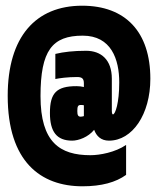

<svg xmlns="http://www.w3.org/2000/svg" viewBox="-20 -577 547 673"><path d="M155 -181C155 -115 179 -84 233 -84C255 -84 289 -96 310 -122C318 -100 334 -84 362 -84C444 -84 507 -176 507 -301C507 -465 420 -557 268 -557C105 -557 7 -448 7 -241C7 -10 123 76 269 76C336 76 386 62 422 36V-69C384 -43 330 -33 297 -33C190 -33 122 -78 122 -240C122 -400 163 -452 270 -452C370 -452 398 -369 398 -288C398 -216 384 -176 376 -176C374 -176 372 -179 372 -189V-301C372 -368 334 -399 282 -399C238 -399 203 -395 174 -388V-300C188 -303 217 -307 250 -307C267 -307 274 -302 274 -285V-272C266 -274 257 -275 248 -275C178 -275 155 -251 155 -181ZM251 -188C251 -205 254 -209 263 -209C267 -209 270 -209 274 -208V-170C270 -169 267 -168 263 -168C254 -168 251 -173 251 -188Z"/></svg>

Font: Blinker Headline
Style: Regular
Weight: 900
Width: 4
Designer: Juergen Huber
Foundry: supertype
Version: Version 1.015;PS 1.15;hotconv 1.0.88;makeotf.lib2.5.647800